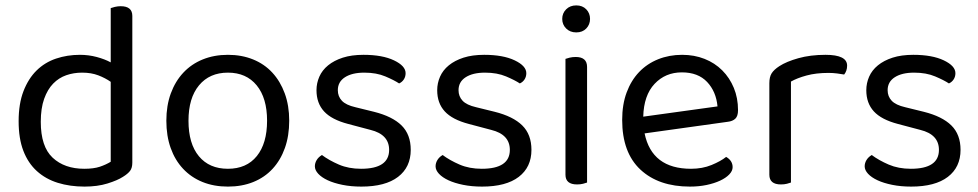

<svg xmlns="http://www.w3.org/2000/svg" viewBox="-20 -678 3623 711"><path d="M470 -76Q470 -56 461.5 -45Q453 -34 435 -23Q415 -10 378 1.5Q341 13 293 13Q239 13 194 -1Q149 -15 116.5 -44.5Q84 -74 66.5 -119.5Q49 -165 49 -229Q49 -294 67 -340.5Q85 -387 115.5 -417Q146 -447 187.5 -461Q229 -475 276 -475Q308 -475 338 -467Q368 -459 390 -447V-648Q395 -650 405.5 -652.5Q416 -655 427 -655Q470 -655 470 -619ZM390 -375Q370 -389 344 -399Q318 -409 284 -409Q253 -409 225.5 -399.5Q198 -390 177 -368.5Q156 -347 143.5 -312Q131 -277 131 -227Q131 -135 175 -94Q219 -53 292 -53Q327 -53 349.5 -60.5Q372 -68 390 -79Z M1051 -231Q1051 -175 1035 -130Q1019 -85 989.5 -53Q960 -21 918 -4Q876 13 824 13Q772 13 730 -4Q688 -21 658 -53Q628 -85 612 -130Q596 -175 596 -231Q596 -287 612.5 -332Q629 -377 659 -409Q689 -441 731 -458Q773 -475 824 -475Q875 -475 917 -458Q959 -441 988.5 -409Q1018 -377 1034.5 -332Q1051 -287 1051 -231ZM824 -409Q756 -409 717 -362Q678 -315 678 -231Q678 -146 716.5 -99.5Q755 -53 824 -53Q893 -53 931 -100Q969 -147 969 -231Q969 -315 930.5 -362Q892 -409 824 -409Z M1501 -123Q1501 -59 1454 -23Q1407 13 1318 13Q1280 13 1248 6.5Q1216 0 1193.5 -10.5Q1171 -21 1158.5 -34.5Q1146 -48 1146 -62Q1146 -74 1152.5 -85Q1159 -96 1172 -104Q1199 -84 1235 -68.5Q1271 -53 1317 -53Q1421 -53 1421 -123Q1421 -180 1352 -197L1269 -219Q1208 -235 1180 -265.5Q1152 -296 1152 -344Q1152 -370 1162.5 -394Q1173 -418 1195 -436Q1217 -454 1249.5 -464.5Q1282 -475 1326 -475Q1396 -475 1439 -454.5Q1482 -434 1482 -407Q1482 -394 1475.5 -384Q1469 -374 1458 -369Q1440 -381 1407 -395Q1374 -409 1329 -409Q1284 -409 1257.5 -392Q1231 -375 1231 -344Q1231 -321 1246 -305Q1261 -289 1296 -281L1365 -264Q1433 -247 1467 -213.5Q1501 -180 1501 -123Z M1948 -123Q1948 -59 1901 -23Q1854 13 1765 13Q1727 13 1695 6.5Q1663 0 1640.5 -10.5Q1618 -21 1605.5 -34.5Q1593 -48 1593 -62Q1593 -74 1599.5 -85Q1606 -96 1619 -104Q1646 -84 1682 -68.5Q1718 -53 1764 -53Q1868 -53 1868 -123Q1868 -180 1799 -197L1716 -219Q1655 -235 1627 -265.5Q1599 -296 1599 -344Q1599 -370 1609.5 -394Q1620 -418 1642 -436Q1664 -454 1696.5 -464.5Q1729 -475 1773 -475Q1843 -475 1886 -454.5Q1929 -434 1929 -407Q1929 -394 1922.5 -384Q1916 -374 1905 -369Q1887 -381 1854 -395Q1821 -409 1776 -409Q1731 -409 1704.5 -392Q1678 -375 1678 -344Q1678 -321 1693 -305Q1708 -289 1743 -281L1812 -264Q1880 -247 1914 -213.5Q1948 -180 1948 -123Z M2154 -2Q2149 0 2139 2.5Q2129 5 2117 5Q2074 5 2074 -31V-460Q2079 -462 2089.5 -464.5Q2100 -467 2112 -467Q2154 -467 2154 -430ZM2062 -608Q2062 -629 2076.5 -643.5Q2091 -658 2114 -658Q2137 -658 2151 -643.5Q2165 -629 2165 -608Q2165 -587 2151 -572.5Q2137 -558 2114 -558Q2091 -558 2076.5 -572.5Q2062 -587 2062 -608Z M2367 -184Q2394 -53 2539 -53Q2581 -53 2615 -67Q2649 -81 2669 -97Q2693 -83 2693 -59Q2693 -45 2680.5 -32Q2668 -19 2646.5 -9Q2625 1 2596.5 7Q2568 13 2535 13Q2419 13 2351.5 -50Q2284 -113 2284 -234Q2284 -291 2300.5 -335.5Q2317 -380 2346.5 -411Q2376 -442 2417 -458.5Q2458 -475 2506 -475Q2551 -475 2589 -460Q2627 -445 2654.5 -417.5Q2682 -390 2697.5 -352.5Q2713 -315 2713 -270Q2713 -248 2703 -238.5Q2693 -229 2675 -227ZM2505 -410Q2444 -410 2404 -367.5Q2364 -325 2362 -246L2637 -284Q2632 -339 2598.5 -374.5Q2565 -410 2505 -410Z M2909 -2Q2904 0 2894 2.5Q2884 5 2872 5Q2829 5 2829 -31V-370Q2829 -393 2837.5 -406.5Q2846 -420 2866 -433Q2892 -450 2936.5 -462.5Q2981 -475 3037 -475Q3117 -475 3117 -435Q3117 -425 3114 -416.5Q3111 -408 3106 -402Q3096 -404 3080 -406Q3064 -408 3048 -408Q3002 -408 2967 -398.5Q2932 -389 2909 -376Z M3537 -123Q3537 -59 3490 -23Q3443 13 3354 13Q3316 13 3284 6.5Q3252 0 3229.5 -10.5Q3207 -21 3194.5 -34.5Q3182 -48 3182 -62Q3182 -74 3188.5 -85Q3195 -96 3208 -104Q3235 -84 3271 -68.5Q3307 -53 3353 -53Q3457 -53 3457 -123Q3457 -180 3388 -197L3305 -219Q3244 -235 3216 -265.5Q3188 -296 3188 -344Q3188 -370 3198.5 -394Q3209 -418 3231 -436Q3253 -454 3285.5 -464.5Q3318 -475 3362 -475Q3432 -475 3475 -454.5Q3518 -434 3518 -407Q3518 -394 3511.5 -384Q3505 -374 3494 -369Q3476 -381 3443 -395Q3410 -409 3365 -409Q3320 -409 3293.5 -392Q3267 -375 3267 -344Q3267 -321 3282 -305Q3297 -289 3332 -281L3401 -264Q3469 -247 3503 -213.5Q3537 -180 3537 -123Z"/></svg>

Font: Baloo Da 2
Style: Regular
Weight: 400
Designer: Noopur Datye, Sulekha Rajkumar and Ek Type
Foundry: Ek Type
Version: Version 1.640;hotconv 1.0.111;makeotfexe 2.5.65597; ttfautoh